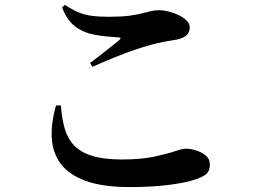

<svg xmlns="http://www.w3.org/2000/svg" viewBox="-20 -742 1040 782"><path d="M232.8 -711.9 244.4 -722.2Q273.2 -703 298.4 -692.4Q323.6 -681.7 352.8 -677.7Q382 -673.7 422.5 -673.7Q471.8 -673.7 503.6 -677.6Q535.5 -681.6 556.7 -687.1Q577.8 -692.5 594 -696.5Q610.1 -700.4 628.2 -700.4Q646.1 -700.4 667.6 -695Q689.1 -689.6 708.5 -680.1Q727.9 -670.7 740.4 -657.7Q752.9 -644.8 752.9 -630.8Q752.9 -591.4 700.8 -581Q677.4 -577 649.8 -572.2Q622.1 -567.3 594.2 -559.1Q564.7 -551.5 525.9 -538.1Q487.1 -524.7 444.1 -507.3Q401.2 -489.8 356.3 -469.9L346.7 -485.4Q376 -507 409.8 -534Q443.6 -561 465.6 -578.5Q477.9 -589.2 461.3 -590Q409.8 -592.4 364.9 -600.6Q320 -608.8 286.3 -634.1Q252.7 -659.4 232.8 -711.9ZM228 -312.5 208.2 -312.3Q187.3 -239.8 190.8 -179.2Q194.4 -118.5 228.2 -74Q261.9 -29.5 330.8 -4.7Q399.7 20 509.4 20Q595.9 20 667.4 11.1Q738.8 2.1 779.6 -12.3Q812.2 -24.1 823.5 -36.4Q834.8 -48.8 834.8 -72.6Q834.8 -94.2 818.1 -108.4Q801.4 -122.5 778.7 -129.5Q755.9 -136.5 737.2 -136.5Q723.4 -136.5 691.3 -125.7Q659.1 -114.9 606.5 -103.7Q553.9 -92.5 476.8 -92.5Q403 -92.5 355.9 -107Q308.7 -121.5 281.9 -149.6Q255.1 -177.7 243.4 -218.8Q231.8 -260 228 -312.5Z"/></svg>

Font: Noto Serif KR
Style: Regular
Weight: 200
Designer: Ryoko NISHIZUKA 西塚涼子 (kana & ideographs); Frank Grießhammer (Latin, Greek & Cyrillic); Wenlong ZHANG 张文龙 (bopomofo); San
Foundry: Adobe
Version: Version 2.001;hotconv 1.1.0;makeotfexe 2.6.0